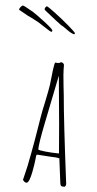

<svg xmlns="http://www.w3.org/2000/svg" viewBox="-107 -1007 532 1054"><g transform="rotate(5 159.5 -480.5)"><path d="M107.4 -969.7Q105.5 -969.7 101.1 -964.4Q96.7 -959 96.7 -954.6Q96.7 -948.2 103 -944.8Q174.8 -887.2 193.8 -874Q205.1 -869.1 228.5 -851.6Q253.4 -833 270 -829.6L274.4 -835Q272.9 -841.3 234.1 -874.5Q195.3 -907.7 154.1 -938.7Q112.8 -969.7 107.4 -969.7ZM33.2 -933.1Q-18.1 -962.4 -22.9 -962.4Q-28.3 -962.4 -35.2 -954.1Q-42 -945.8 -43.5 -938L8.8 -908.7Q24.9 -901.9 62.5 -881.8Q64 -881.3 75.7 -874L86.9 -866.7Q104 -855 123 -843.3Q139.6 -832.5 143.6 -832.5Q148.9 -832.5 148.9 -839.8Q148.9 -847.2 101.6 -883.8Q49.8 -922.9 33.2 -933.1ZM162.6 -151.4Q188 -148.9 199.2 -148.9Q230.5 -148.9 248.5 -144L265.1 -13.2Q266.6 -2.4 268.6 2Q270.5 6.3 274.9 7.6Q279.3 8.8 290 8.8Q297.9 4.4 297.9 -5.9V-8.8Q254.4 -352.1 242.2 -493.2L236.3 -545.9Q232.4 -580.1 230.7 -603.8Q229 -627.4 229 -655.8Q229 -662.1 223.4 -666.5Q217.8 -670.9 210.9 -670.9Q205.1 -665 192.9 -665Q189 -665 186 -665.5L179.2 -666Q176.8 -661.6 172.9 -636.2Q170.4 -622.6 168 -595.7L166 -579.6L162.1 -543Q157.2 -511.2 144.5 -450.2Q131.3 -390.6 127 -362.8L116.2 -296.9L110.4 -261.7Q106.9 -239.3 103.5 -221.2L92.3 -159.2Q78.6 -82 62 -18.1L61 -15.1L60.1 -12.2Q60.1 -6.3 66.9 -0.7Q73.7 4.9 80.1 4.9Q87.9 4.9 95.2 -12.2Q101.6 -28.8 106.9 -54.2Q115.7 -100.6 118.2 -126L120.1 -146Q120.6 -146.5 120.6 -147.5Q120.6 -148.4 121.1 -149.4Q121.6 -151.9 123 -152.8Q124.5 -153.8 127.9 -153.8Q137.2 -153.8 162.6 -151.4ZM151.9 -329.1Q154.3 -338.9 206.1 -596.2Q236.8 -275.9 244.1 -170.9H233.9Q206.1 -170.9 167.5 -174.8Q128.9 -178.7 128.9 -183.6Q128.9 -215.3 151.9 -329.1Z"/></g></svg>

Font: Amatica SC
Style: Regular
Weight: 400
Version: Version 2.000